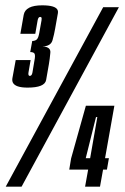

<svg xmlns="http://www.w3.org/2000/svg" viewBox="-20 -701 469 721"><path d="M83.5 -372Q38 -372 28.5 -390.5Q25 -397.5 26.5 -407Q33 -442 39 -475.5H95Q89 -442 87 -429Q85.5 -419.5 89 -417Q90 -416 92 -416Q99.5 -416 101.8 -428.5Q104 -441 109.5 -474.5Q113 -492 110 -498.8Q107 -505.5 93.5 -505.5L101 -547Q113.5 -547.5 119 -553.8Q124.5 -560 127.5 -577.5Q134 -612.5 136 -625Q137.5 -634 134.5 -636.5Q133 -637.5 131 -637.5Q123.5 -637.5 121.2 -624Q119 -610.5 112.5 -574H56.5Q62.5 -609.5 69 -645.2Q75.5 -681 138.5 -681Q189 -681 196.5 -663Q198.5 -658 197.5 -652Q192.5 -623 187 -593Q183.5 -572.5 177.2 -550Q171 -527.5 139.5 -526.5Q159.5 -526 166 -516.5Q170 -511 169 -502.5Q167 -479.5 163.5 -459.5Q158.5 -429 153.2 -400.5Q148 -372 83.5 -372ZM1.5 0 367.5 -674H426.5L61 0ZM299.5 0 311 -64H240L247 -106L302.5 -304H409.5L374.5 -107H389L381.5 -64H367L355.5 0ZM302 -107H318.5L345.5 -261.5H340.5Z"/></svg>

Font: Anybody UltraCondensed SemiBold
Style: Italic
Weight: 600
Width: 1
Italic angle: -10°
Designer: Tyler Finck
Foundry: Etcetera Type Company
Version: Version 1.010; ttfautohint (v1.8.3) -l 8 -r 50 -G 200 -x 14 